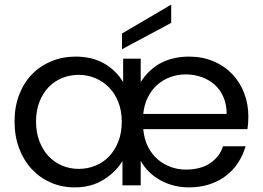

<svg xmlns="http://www.w3.org/2000/svg" viewBox="-20 -802 1140 831"><path d="M784 -480Q749 -480 717.5 -468.5Q686 -457 661 -435Q636 -413 620 -381Q604 -349 600 -309H961Q961 -350 947 -382Q933 -414 909 -435.5Q885 -457 852.5 -468.5Q820 -480 784 -480ZM1043 -169Q1032 -131 1011 -98.5Q990 -66 959 -42Q928 -18 887.5 -4.5Q847 9 798 9Q730 9 674 -22Q618 -53 589 -106V0H510V-105Q481 -57 428 -24Q375 9 303 9Q248 9 200.5 -11.5Q153 -32 118 -69.5Q83 -107 63 -159.5Q43 -212 43 -276Q43 -340 63 -392Q83 -444 118.5 -480.5Q154 -517 202.5 -537Q251 -557 308 -557Q377 -557 428.5 -528.5Q480 -500 513 -447V-548H589V-447Q627 -505 679.5 -531Q732 -557 798 -557Q856 -557 903.5 -537Q951 -517 985 -481.5Q1019 -446 1037 -398.5Q1055 -351 1055 -297Q1055 -283 1054 -270Q1053 -257 1051 -243H600Q604 -199 621 -166Q638 -133 663.5 -111.5Q689 -90 720 -79Q751 -68 783 -68Q849 -68 890 -96Q931 -124 945 -169ZM136 -276Q136 -228 151 -189.5Q166 -151 191 -125Q216 -99 249.5 -85Q283 -71 321 -71Q358 -71 392 -84.5Q426 -98 451.5 -124.5Q477 -151 492 -189Q507 -227 507 -275Q507 -323 492 -360.5Q477 -398 451.5 -424Q426 -450 392 -464Q358 -478 321 -478Q283 -478 249.5 -464.5Q216 -451 191 -425.5Q166 -400 151 -362Q136 -324 136 -276ZM721 -782V-703L508 -589V-657Z"/></svg>

Font: Poppins
Style: Regular
Weight: 400
Designer: Ninad Kale (Devanagari), Jonny Pinhorn (Latin)
Foundry: Indian Type Foundry
Version: Version 3.002 2017